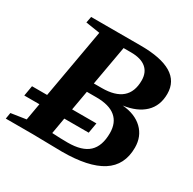

<svg xmlns="http://www.w3.org/2000/svg" viewBox="-156 -807 969 962"><g transform="rotate(30 329.0 -326.0)"><path d="M316.4 2.9 147.9 0H-9.3L-3.4 -35.6L83.5 -48.8L100.6 -146.5H13.2L23.4 -206.1H110.8L181.6 -606.4L99.6 -619.1L106.4 -654.8H392.6Q629.9 -654.8 629.9 -511.7Q629.9 -442.9 586.7 -401.6Q543.5 -360.4 465.3 -349.6Q539.6 -343.3 581.8 -302.5Q624 -261.7 624 -197.3Q624 -95.2 547.1 -46.1Q470.2 2.9 316.4 2.9ZM319.3 -50.8Q401.9 -50.8 440.4 -86.7Q479 -122.6 479 -197.8Q479 -257.3 441.9 -288.3Q404.8 -319.3 331.1 -319.3H275.4L255.4 -206.1H396L385.7 -146.5H244.6L228.5 -53.7Q279.8 -50.8 319.3 -50.8ZM330.6 -373Q484.9 -373 484.9 -505.4Q484.9 -551.8 455.3 -576.4Q425.8 -601.1 368.7 -601.1H325.2L284.7 -373Z"/></g></svg>

Font: Tinos
Style: Bold Italic
Weight: 700
Italic angle: -16.333°
Designer: Steve Matteson
Foundry: Monotype Imaging Inc.
Version: Version 1.23